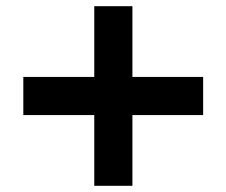

<svg xmlns="http://www.w3.org/2000/svg" viewBox="-20 -600 731 620"><path d="M284.4 0V-228.4H55.3V-351.6H284.4V-580H407.6V-351.6H636V-228.4H407.6V0Z"/></svg>

Font: M PLUS 2 Thin
Style: Regular
Weight: 100
Designer: Coji Morishita
Foundry: UNDERFOREST DESIGN
Version: Version 1.001